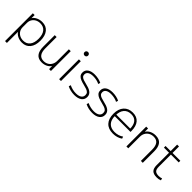

<svg xmlns="http://www.w3.org/2000/svg" viewBox="225 -2045 3564 3564"><g transform="rotate(45 2007.0 -263.0)"><path d="M332 -530Q436 -530 494 -459Q552 -388 552 -260Q552 -133 494 -61.5Q436 10 332 10Q271 10 220 -14.5Q169 -39 143 -79H141V210H92V-520H139V-441H141Q167 -482 219 -506Q271 -530 332 -530ZM323 -487Q270 -487 229 -465Q188 -443 164.5 -404.5Q141 -366 141 -316V-204Q141 -154 164.5 -115.5Q188 -77 229 -55Q270 -33 323 -33Q409 -33 456 -92Q503 -151 503 -260Q503 -369 456 -428Q409 -487 323 -487Z M850 10Q759 10 713 -47.5Q667 -105 667 -220V-520H716V-227Q716 -129 752 -81Q788 -33 860 -33Q913 -33 953 -56.5Q993 -80 1015.5 -121.5Q1038 -163 1038 -217V-520H1087V0H1038L1037 -84H1038Q1013 -40 962.5 -15Q912 10 850 10Z M1302 0V-520H1351V0ZM1327 -643Q1306 -643 1293 -656Q1280 -669 1280 -689Q1280 -710 1293 -723Q1306 -736 1327 -736Q1347 -736 1360 -723Q1373 -710 1373 -689Q1373 -669 1360 -656Q1347 -643 1327 -643Z M1707 10Q1657 10 1608.5 -1.5Q1560 -13 1522 -33L1534 -74Q1572 -55 1616.5 -44Q1661 -33 1707 -33Q1779 -33 1818 -60Q1857 -87 1857 -136Q1857 -173 1837.5 -193Q1818 -213 1783.5 -225.5Q1749 -238 1705 -248Q1653 -260 1611 -276.5Q1569 -293 1544.5 -320.5Q1520 -348 1520 -393Q1520 -458 1570.5 -494Q1621 -530 1711 -530Q1759 -530 1807.5 -519.5Q1856 -509 1891 -490L1878 -449Q1847 -467 1802 -477Q1757 -487 1712 -487Q1644 -487 1607 -462.5Q1570 -438 1570 -393Q1570 -361 1589 -342Q1608 -323 1640.5 -312Q1673 -301 1715 -291Q1755 -282 1790 -270Q1825 -258 1851 -240.5Q1877 -223 1892 -197.5Q1907 -172 1907 -136Q1907 -67 1854 -28.5Q1801 10 1707 10Z M2176 10Q2126 10 2077.5 -1.5Q2029 -13 1991 -33L2003 -74Q2041 -55 2085.5 -44Q2130 -33 2176 -33Q2248 -33 2287 -60Q2326 -87 2326 -136Q2326 -173 2306.5 -193Q2287 -213 2252.5 -225.5Q2218 -238 2174 -248Q2122 -260 2080 -276.5Q2038 -293 2013.5 -320.5Q1989 -348 1989 -393Q1989 -458 2039.5 -494Q2090 -530 2180 -530Q2228 -530 2276.5 -519.5Q2325 -509 2360 -490L2347 -449Q2316 -467 2271 -477Q2226 -487 2181 -487Q2113 -487 2076 -462.5Q2039 -438 2039 -393Q2039 -361 2058 -342Q2077 -323 2109.5 -312Q2142 -301 2184 -291Q2224 -282 2259 -270Q2294 -258 2320 -240.5Q2346 -223 2361 -197.5Q2376 -172 2376 -136Q2376 -67 2323 -28.5Q2270 10 2176 10Z M2720 10Q2599 10 2533.5 -60Q2468 -130 2468 -260Q2468 -386 2532.5 -458Q2597 -530 2709 -530Q2817 -530 2874.5 -462.5Q2932 -395 2932 -268Q2932 -261 2931.5 -255Q2931 -249 2931 -244H2495V-285H2897L2885 -270Q2885 -378 2840.5 -433Q2796 -488 2709 -488Q2618 -488 2567.5 -429.5Q2517 -371 2517 -263V-253Q2517 -146 2569.5 -89.5Q2622 -33 2720 -33Q2770 -33 2815 -46.5Q2860 -60 2896 -86L2910 -46Q2873 -19 2824 -4.5Q2775 10 2720 10Z M3068 0V-520H3117V-436H3119Q3145 -480 3195.5 -505Q3246 -530 3310 -530Q3405 -530 3451.5 -472.5Q3498 -415 3498 -300V0H3448V-293Q3448 -391 3411.5 -439Q3375 -487 3300 -487Q3246 -487 3204.5 -463.5Q3163 -440 3140 -399Q3117 -358 3117 -303V0Z M3871 10Q3786 10 3748 -28.5Q3710 -67 3710 -153V-477H3576V-520H3710V-690H3759V-520H3964V-477H3759V-158Q3759 -91 3786.5 -63Q3814 -35 3879 -35Q3901 -35 3919 -38.5Q3937 -42 3956 -49L3966 -8Q3943 2 3921 6Q3899 10 3871 10Z"/></g></svg>

Font: M PLUS 2 Light
Style: Regular
Weight: 300
Designer: Coji Morishita
Foundry: UNDERFOREST DESIGN
Version: Version 1.001